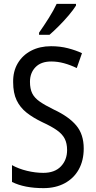

<svg xmlns="http://www.w3.org/2000/svg" viewBox="-20 -1029 494 993"><path d="M413 -261Q413 -199 387.5 -153Q362 -107 315 -81.5Q268 -56 205 -56Q106 -56 42 -88V-175Q76 -156 119.5 -145.5Q163 -135 204 -135Q263 -135 295 -168.5Q327 -202 327 -253Q327 -287 315 -311Q303 -335 275 -355Q247 -375 199 -397Q151 -420 117.5 -446.5Q84 -473 66 -510.5Q48 -548 48 -604Q47 -660 72 -702Q97 -744 141.5 -767Q186 -790 244 -790Q291 -790 331.5 -779.5Q372 -769 404 -754L377 -677Q344 -693 311 -702Q278 -711 245 -711Q192 -711 163.5 -681.5Q135 -652 135 -606Q135 -570 146.5 -546.5Q158 -523 185 -504Q212 -485 259 -462Q336 -426 374.5 -380Q413 -334 413 -261ZM373 -1000Q360 -979 336 -950.5Q312 -922 284.5 -894.5Q257 -867 236 -849H182V-860Q208 -897 232.5 -936Q257 -975 273 -1009H373Z"/></svg>

Font: Noto Sans Malayalam UI Condensed
Style: Regular
Weight: 400
Width: 3
Designer: Jelle Bosma - Monotype Design Team
Foundry: Monotype Imaging Inc.
Version: Version 2.104; ttfautohint (v1.8.4.7-5d5b)